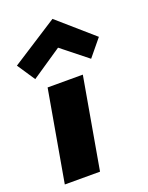

<svg xmlns="http://www.w3.org/2000/svg" viewBox="-150 -744 628 812"><g transform="rotate(-20 164.0 -338.0)"><path d="M157 0H-1.5L70.5 -410.5H229ZM285 -461.5 169.5 -553.5 33.5 -461.5 -20 -541.5 189 -676 347.5 -537.5Z"/></g></svg>

Font: Lucymar Sans ExtraBold
Style: Italic
Weight: 800
Italic angle: -10°
Foundry: The League of Moveable Type (original font) / Main changes by Cristiano Sobral with portions from Mirco Monsees
Version: Version 2.00;August 30, 2020;FontCreator 13.0.0.2681 64-bit